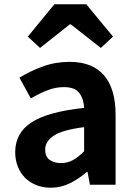

<svg xmlns="http://www.w3.org/2000/svg" viewBox="-20 -863 631 897"><path d="M217 14Q180 14 149 1.5Q118 -11 96.5 -33Q75 -55 63 -85.5Q51 -116 51 -152Q51 -242 127.5 -291.5Q204 -341 373 -359Q371 -401 350.5 -428.5Q330 -456 278 -456Q239 -456 201 -441Q163 -426 124 -403L71 -500Q121 -531 180 -552.5Q239 -574 305 -574Q412 -574 466 -511Q520 -448 520 -327V0H400L389 -60H386Q349 -28 307 -7Q265 14 217 14ZM265 -101Q296 -101 321.5 -115.5Q347 -130 373 -156V-269Q271 -256 231 -229Q191 -202 191 -164Q191 -131 212 -116Q233 -101 265 -101ZM234 -843H383L508 -692L451 -639L311 -749H306L167 -639L110 -692Z"/></svg>

Font: Kinto Sans
Style: Bold
Weight: 700
Designer: Authors: Ryoko NISHIZUKA  (kana & ideographs); Paul D. Hunt (Latin, Greek & Cyrillic); Wenlong ZHANG  (bopomofo); Sandol
Foundry: Adobe Systems Incorporated, ookami Inc.
Version: Version 0.001